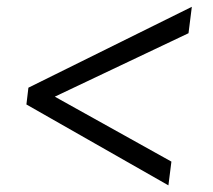

<svg xmlns="http://www.w3.org/2000/svg" viewBox="-20 -602 640 578"><path d="M65.5 -338 557.5 -581.5 547.5 -502 145 -311 496 -115.5 487 -44 59.5 -287.5Z"/></svg>

Font: Merriweather 48pt
Style: Italic
Weight: 400
Italic angle: -7.8°
Version: Version 2.101